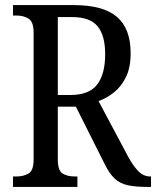

<svg xmlns="http://www.w3.org/2000/svg" viewBox="-20 -734 613 754"><path d="M31 0V-41H45Q72 -41 92 -52.5Q112 -64 112 -108V-605Q112 -649 92 -661Q72 -673 45 -673H31V-714H269Q385 -714 439 -668Q493 -622 493 -525Q493 -469 475 -432Q457 -395 428.5 -372Q400 -349 367 -337L482 -121Q503 -82 523.5 -61.5Q544 -41 570 -41H573V0H558Q510 0 480 -7Q450 -14 429.5 -33.5Q409 -53 391 -90L278 -315H207V-108Q207 -64 226 -52.5Q245 -41 273 -41H284V0ZM257 -361Q330 -361 361.5 -402Q393 -443 393 -521Q393 -595 363 -631Q333 -667 263 -667H207V-361Z"/></svg>

Font: Noto Serif Condensed
Style: Regular
Weight: 400
Width: 3
Designer: Monotype Design Team
Foundry: Monotype Imaging Inc.
Version: Version 2.013; ttfautohint (v1.8.4.7-5d5b)